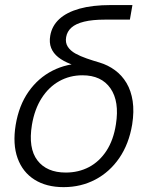

<svg xmlns="http://www.w3.org/2000/svg" viewBox="-20 -748 607 778"><path d="M237.8 10.3Q168 10.3 119.9 -20Q71.8 -50.3 51.3 -106.9Q30.8 -163.6 43.5 -241.7Q56.6 -320.8 95.7 -376.5Q134.8 -432.1 192.9 -461.7Q251 -491.2 320.8 -491.2L335 -468.8Q296.4 -477.1 266.4 -488.5Q236.3 -500 216.1 -516.1Q195.8 -532.2 187.3 -553.7Q178.7 -575.2 183.6 -603.5Q190.4 -643.1 220.2 -670.7Q250 -698.2 302.2 -712.9Q354.5 -727.5 429.2 -727.5H516.6L506.3 -668.5H405.8Q354.5 -668.5 320.8 -660.2Q287.1 -651.9 269.5 -636.2Q252 -620.6 248 -597.7Q244.1 -575.2 254.6 -558.8Q265.1 -542.5 285.4 -531.2Q305.7 -520 331.1 -511.2Q356.4 -502.4 383.3 -494.6Q417.5 -484.4 445.8 -463.6Q474.1 -442.9 492.7 -411.6Q511.2 -380.4 517.6 -338.4Q523.9 -296.4 515.6 -243.7Q502.4 -164.6 463.4 -107.7Q424.3 -50.8 366.2 -20.3Q308.1 10.3 237.8 10.3ZM246.6 -48.8Q298.3 -48.8 340.6 -71Q382.8 -93.3 411.4 -137Q439.9 -180.7 449.7 -244.1Q464.4 -336.9 427.7 -389.9Q391.1 -442.9 314 -442.9Q262.7 -442.9 220.2 -419.2Q177.7 -395.5 148.9 -350.6Q120.1 -305.7 109.4 -242.2Q93.8 -147.5 131.6 -98.1Q169.4 -48.8 246.6 -48.8Z"/></svg>

Font: Inter 20pt Light
Style: Italic
Weight: 300
Italic angle: -9.3988°
Version: Version 4.001;git-66647c0bb